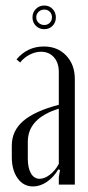

<svg xmlns="http://www.w3.org/2000/svg" viewBox="-20 -671 320 698"><path d="M98.1 -607.9Q98.1 -626 110.4 -638.4Q122.6 -650.9 141.1 -650.9Q159.2 -650.9 171.1 -638.4Q183.1 -626 183.1 -607.9Q183.1 -589.4 171.1 -577.1Q159.2 -564.9 141.1 -564.9Q122.6 -564.9 110.4 -577.1Q98.1 -589.4 98.1 -607.9ZM111.8 -607.9Q111.8 -596.2 120.4 -588.1Q128.9 -580.1 141.1 -580.1Q152.8 -580.1 160.9 -588.1Q168.9 -596.2 168.9 -607.9Q168.9 -620.1 161.1 -628.2Q153.3 -636.2 141.1 -636.2Q128.9 -636.2 120.4 -628.2Q111.8 -620.1 111.8 -607.9ZM22.9 -100.1V-142.1Q22.9 -195.3 64.5 -231.2Q106 -267.1 193.8 -290V-409.2Q193.8 -442.9 176 -462.9Q158.2 -482.9 128.9 -482.9Q108.9 -482.9 88.1 -472.4Q67.4 -461.9 53.2 -443.8L40 -455.1Q79.6 -502 139.2 -502Q189.5 -502 220.7 -469Q252 -436 252 -383.8V0H193.8V-26.9L198.2 -53.2L191.9 -55.2Q175.3 -26.9 150.6 -10Q126 6.8 100.1 6.8Q65.4 6.8 44.2 -22.7Q22.9 -52.2 22.9 -100.1ZM124 -21Q142.1 -21 161.6 -36.1Q181.2 -51.3 193.8 -75.2V-275.9Q81.1 -241.2 81.1 -155.8V-94.2Q81.1 -60.5 92.5 -40.8Q104 -21 124 -21Z"/></svg>

Font: Moniqa Narrow Heading
Style: Regular
Weight: 400
Width: 4
Designer: Rajesh Rajput
Foundry: Rajesh Rajput
Version: Version 1.000